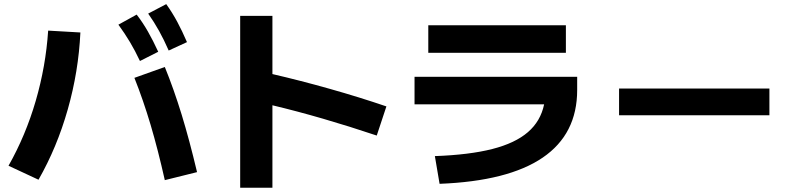

<svg xmlns="http://www.w3.org/2000/svg" viewBox="-20 -838 3790 913"><path d="M619.1 -467.8 763.7 -519.5Q806.6 -414.1 843.8 -293Q880.9 -171.9 917 -19.5L763.7 18.6Q731.4 -125.5 696.3 -243.9Q661.1 -362.3 619.1 -467.8ZM209 -692.4 362.3 -683.6Q353.5 -498 302.2 -317.6Q251 -137.2 163.1 16.6L20.5 -49.8Q102.1 -193.8 149.9 -358.4Q197.8 -522.9 209 -692.4ZM543 -720.7 629.9 -768.6Q659.2 -730.5 683.3 -688.2Q707.5 -646 732.4 -591.8L645.5 -547.9Q622.6 -596.7 598.1 -637.7Q573.7 -678.7 543 -720.7ZM684.6 -773.4 770.5 -818.4Q799.8 -777.3 823 -734.1Q846.2 -690.9 869.1 -637.7L782.2 -597.7Q759.3 -649.9 736.3 -691.2Q713.4 -732.4 684.6 -773.4Z M1275.4 -337.4V54.7H1122.1V-762.7H1275.4V-485.8Q1408.2 -455.1 1548.3 -415.5Q1688.5 -376 1817.4 -332L1771.5 -193.4Q1508.3 -281.7 1275.4 -337.4Z M2567.4 -341.8H1951.2V-472.7H2724.6V-410.2Q2724.6 -200.2 2560.5 -88.4Q2396.5 23.4 2070.3 36.1L2047.9 -95.7Q2211.9 -101.6 2320.8 -129.4Q2429.7 -157.2 2490.2 -209.5Q2550.8 -261.7 2567.4 -341.8ZM2016.6 -717.8H2670.9V-586.9H2016.6Z M2923.8 -417H3638.7V-290H2923.8Z"/></svg>

Font: Pretendard ExtraBold
Style: Regular
Weight: 800
Designer: Base glyphs from Inter by Rasmus Andersson; Hangeul glyphs from Noto Sans CJK(Source Han Sans) by Jang Soo-young and Kan
Foundry: Kil Hyung-jin
Version: Version 1.309